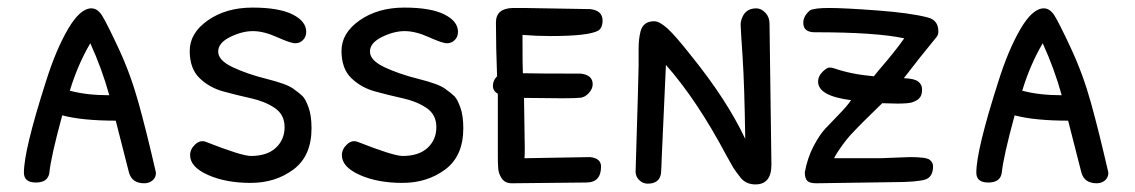

<svg xmlns="http://www.w3.org/2000/svg" viewBox="-20 -483 2990 506"><path d="M110 -27Q106 -2 74.5 -2Q43 -2 43 -28Q43 -87 101 -268Q127 -351 159 -406Q191 -461 221 -461Q237 -461 249 -442Q261 -423 292.5 -355.5Q324 -288 345 -212.5Q366 -137 391 -28Q391 -15 382 -7.5Q373 0 360 0Q328 0 320 -28L285 -165Q197 -165 144 -179Q114 -69 110 -27ZM218 -369Q185 -313 164 -244Q208 -232 268 -232Q249 -301 218 -369Z M787 -399Q787 -386 778.5 -377.5Q770 -369 758 -369Q746 -369 710.5 -385Q675 -401 646.5 -401Q618 -401 586.5 -385.5Q555 -370 555 -347Q555 -324 593 -306Q631 -288 683 -275Q735 -262 752.5 -249.5Q770 -237 777.5 -229.5Q785 -222 793 -200.5Q801 -179 801 -145Q801 -72 753.5 -36.5Q706 -1 640.5 -1Q575 -1 528 -22Q481 -43 481 -74Q481 -90 494.5 -102.5Q508 -115 523 -109Q617 -72 641 -72Q684 -72 707 -93.5Q730 -115 730 -148Q730 -181 704 -198.5Q678 -216 641.5 -224Q605 -232 568.5 -242Q532 -252 506 -277Q480 -302 480 -349Q480 -396 528 -429.5Q576 -463 645.5 -463Q715 -463 751 -445Q787 -427 787 -399Z M1187 -399Q1187 -386 1178.5 -377.5Q1170 -369 1158 -369Q1146 -369 1110.5 -385Q1075 -401 1046.5 -401Q1018 -401 986.5 -385.5Q955 -370 955 -347Q955 -324 993 -306Q1031 -288 1083 -275Q1135 -262 1152.5 -249.5Q1170 -237 1177.5 -229.5Q1185 -222 1193 -200.5Q1201 -179 1201 -145Q1201 -72 1153.5 -36.5Q1106 -1 1040.5 -1Q975 -1 928 -22Q881 -43 881 -74Q881 -90 894.5 -102.5Q908 -115 923 -109Q1017 -72 1041 -72Q1084 -72 1107 -93.5Q1130 -115 1130 -148Q1130 -181 1104 -198.5Q1078 -216 1041.5 -224Q1005 -232 968.5 -242Q932 -252 906 -277Q880 -302 880 -349Q880 -396 928 -429.5Q976 -463 1045.5 -463Q1115 -463 1151 -445Q1187 -427 1187 -399Z M1361 -225 1363 -94Q1363 -68 1362 -66L1535 -69Q1564 -66 1564 -44Q1564 -2 1525 -2L1329 0Q1311 0 1302.5 -12.5Q1294 -25 1293 -39Q1292 -53 1292 -70V-236Q1279 -243 1279 -257Q1279 -271 1290 -282Q1287 -360 1287 -424Q1287 -461 1332 -462Q1344 -462 1360 -462L1535 -459H1536Q1568 -455 1568 -429Q1568 -409 1556 -402Q1530 -388 1431 -388Q1394 -388 1357 -391Q1357 -301 1358 -290Q1397 -289 1511 -289Q1542 -285 1542 -261Q1542 -249 1532 -238Q1522 -227 1510.5 -225.5Q1499 -224 1461.5 -224Q1424 -224 1361 -225Z M1735 -312 1724 -69Q1723 -37 1722 -26Q1718 1 1687 1Q1675 1 1665.5 -7.5Q1656 -16 1655 -29Q1663 -289 1663 -309.5Q1663 -330 1663 -355Q1663 -380 1668 -400Q1675 -427 1704 -427Q1718 -427 1739 -408Q1760 -389 1800 -338Q1895 -221 1944 -117Q1942 -259 1937 -333.5Q1932 -408 1932 -415Q1932 -422 1932 -423Q1939 -461 1973 -461Q1986 -461 1997 -449.5Q2008 -438 2008 -421L2013 -49Q2013 3 1971 3Q1946 3 1932 -14.5Q1918 -32 1912 -42Q1906 -52 1894 -74Q1817 -219 1735 -312Z M2299 -66 2378 -69Q2421 -69 2430 -62Q2439 -55 2439 -45Q2439 -17 2419 -10Q2396 -3 2337 -3L2131 0Q2114 0 2107.5 -6.5Q2101 -13 2101 -29Q2108 -67 2124 -97.5Q2140 -128 2155 -144Q2170 -160 2191 -181.5Q2212 -203 2223 -219Q2136 -230 2136 -268Q2136 -282 2147.5 -293.5Q2159 -305 2166 -305Q2173 -305 2178 -303Q2224 -287 2283 -282L2296 -298Q2341 -350 2363 -382Q2289 -398 2127 -398Q2097 -398 2097 -423Q2097 -441 2115 -456Q2127 -462 2165.5 -462Q2204 -462 2291.5 -455.5Q2379 -449 2425 -437Q2453 -430 2453 -400Q2453 -390 2447 -384Q2405 -333 2362 -277Q2390 -276 2400 -268Q2410 -260 2410 -248Q2410 -236 2406.5 -229.5Q2403 -223 2396.5 -219Q2390 -215 2383 -213Q2372 -210 2345 -210L2305 -211Q2299 -205 2279 -185.5Q2259 -166 2253 -160Q2247 -154 2232.5 -139Q2218 -124 2211 -115Q2189 -87 2178 -66Z M2620 -27Q2616 -2 2584.5 -2Q2553 -2 2553 -28Q2553 -87 2611 -268Q2637 -351 2669 -406Q2701 -461 2731 -461Q2747 -461 2759 -442Q2771 -423 2802.5 -355.5Q2834 -288 2855 -212.5Q2876 -137 2901 -28Q2901 -15 2892 -7.5Q2883 0 2870 0Q2838 0 2830 -28L2795 -165Q2707 -165 2654 -179Q2624 -69 2620 -27ZM2728 -369Q2695 -313 2674 -244Q2718 -232 2778 -232Q2759 -301 2728 -369Z"/></svg>

Font: Patrick Hand SC
Style: Regular
Weight: 400
Designer: Patrick Wagesreiter
Foundry: Patrick Wagesreiter
Version: Version 1.003;PS 001.003;hotconv 1.0.70;makeotf.lib2.5.58329